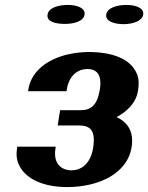

<svg xmlns="http://www.w3.org/2000/svg" viewBox="-20 -749 601 779"><path d="M49 -146C45 -119 48 -96 59 -76C87 -21 159 10 252 10C320 10 381 -5 427 -32C468 -56 505 -95 514 -152C524 -215 498 -253 453 -274C493 -295 532 -330 540 -381C544 -406 544 -428 536 -448C511 -511 435 -538 339 -538C309 -538 282 -534 254 -528C182 -511 108 -467 95 -386L94 -379H250L251 -386C261 -446 298 -469 335 -469C372 -469 395 -446 385 -385C375 -323 349 -302 309 -302H224L214 -240H299C345 -240 369 -222 358 -150C348 -85 310 -58 270 -58C231 -58 195 -83 205 -146L206 -154H50ZM173 -690C168 -661 205 -652 243 -652C280 -652 319 -662 323 -690C327 -717 292 -729 255 -729C218 -729 177 -718 173 -690ZM411 -690C407 -663 443 -651 481 -651C518 -651 557 -663 561 -690C565 -717 530 -729 493 -729C456 -729 415 -718 411 -690Z"/></svg>

Font: Aerodynamic
Style: BdObl
Weight: 500
Designer: Google
Version: Version 2.000980; 2014